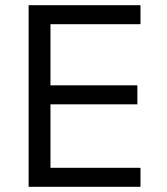

<svg xmlns="http://www.w3.org/2000/svg" viewBox="-20 -718 640 738"><path d="M90 0V-698H520V-625H174V-390H508V-317H174V-73H520V0Z"/></svg>

Font: IBM Plaex Mono
Style: Regular
Weight: 400
Designer: Mike Abbink, Paul van der Laan, Pieter van Rosmalen
Foundry: Bold Monday
Version: Version 2.003